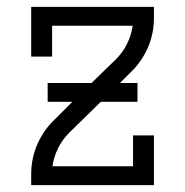

<svg xmlns="http://www.w3.org/2000/svg" viewBox="-20 -540 540 560"><path d="M71 0V-33Q71 -55 75.5 -77Q80 -99 89 -119.5Q98 -140 111 -158.5Q124 -177 140 -192L191 -243H119V-298H247L318 -367Q338 -387 350.5 -412Q363 -437 367 -465H132V-375H71V-520H429V-488Q429 -465 424.5 -443Q420 -421 411 -400.5Q402 -380 389 -361.5Q376 -343 360 -328L330 -298H381V-243H274L182 -153Q162 -133 149.5 -108Q137 -83 133 -55H368V-145H429V0Z"/></svg>

Font: Iosevka Curly Slab Light
Style: Regular
Weight: 300
Monospace: yes
Designer: Belleve Invis
Foundry: Belleve Invis
Version: Version 22.1.2; ttfautohint (v1.8.4)